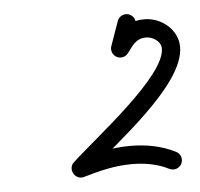

<svg xmlns="http://www.w3.org/2000/svg" viewBox="-37 -634 460 441"><g transform="rotate(-5 193.0 -413.5)"><path d="M275.2 -594.4C264.3 -598.2 252.3 -592.5 248.4 -581.5C241.8 -562.8 235.2 -544.1 228.6 -525.4C224.7 -514.5 230.5 -502.5 241.4 -498.6C252.3 -494.8 264.3 -500.5 268.2 -511.5C274.8 -530.2 281.4 -548.9 288 -567.6C291.9 -578.5 286.1 -590.5 275.2 -594.4ZM265.2 -505.8C265.2 -505.8 265.2 -505.8 265.2 -505.8C277.6 -522.2 286.1 -538.2 309.7 -538.2C325.1 -538.2 343.8 -526.6 343.8 -509.9C343.8 -445.8 176.8 -320.2 119.7 -267.1C111.8 -259.7 111.7 -249.4 116.1 -241.6C120.5 -233.8 129.5 -228.5 139.8 -231.5C177.6 -242.4 211.9 -251.3 251.9 -251.3C281 -251.3 310.6 -246.3 336.7 -233C347.1 -227.7 359.7 -231.8 365 -242.1C370.3 -252.5 366.2 -265.1 355.9 -270.4C355.9 -270.4 355.9 -270.4 355.9 -270.4C323.8 -286.8 287.7 -293.3 251.9 -293.3C207.9 -293.3 169.8 -283.9 128.2 -271.9C117.8 -268.9 118.9 -256.3 124.6 -246.4C130.2 -236.4 140.4 -229 148.3 -236.3C217.7 -300.9 385.8 -421 385.8 -509.9C385.8 -550 348.3 -580.2 309.7 -580.2C270.8 -580.2 252.8 -559.1 231.6 -531.1C224.7 -521.9 226.5 -508.7 235.7 -501.7C245 -494.7 258.2 -496.5 265.2 -505.8Z"/></g></svg>

Font: FRB American Cursive Guidelines Medium
Style: Italic
Weight: 500
Italic angle: -25°
Version: Version 2.0;Modular Font Editor K font №1